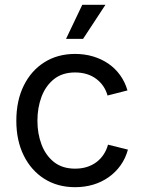

<svg xmlns="http://www.w3.org/2000/svg" viewBox="-20 -777 606 809"><path d="M296.4 11.7Q222.7 11.7 167 -23.4Q111.3 -58.6 80.1 -121.6Q48.8 -184.6 48.8 -268.1Q48.8 -353 80.1 -416.3Q111.3 -479.5 167 -514.6Q222.7 -549.8 296.4 -549.8Q336.4 -549.8 371.8 -539.3Q407.2 -528.8 436.3 -509Q465.3 -489.3 486.1 -460.4Q506.8 -431.6 517.1 -396L433.1 -374.5Q427.2 -396 415.3 -413.6Q403.3 -431.2 386 -444.3Q368.7 -457.5 346.2 -464.6Q323.7 -471.7 296.4 -471.7Q242.7 -471.7 207.5 -443.6Q172.4 -415.5 155 -369.4Q137.7 -323.2 137.7 -268.1Q137.7 -213.9 155 -168Q172.4 -122.1 207.5 -94.2Q242.7 -66.4 296.4 -66.4Q324.2 -66.4 346.9 -73.7Q369.6 -81.1 387.2 -94.5Q404.8 -107.9 417 -126.7Q429.2 -145.5 435.1 -167.5L519 -146.5Q508.8 -109.4 488 -80.3Q467.3 -51.3 438 -30.5Q408.7 -9.8 372.8 1Q336.9 11.7 296.4 11.7ZM258.3 -613.3 326.7 -756.8H424.3L330.1 -613.3Z"/></svg>

Font: Inter 16pt
Style: Regular
Weight: 400
Version: Version 4.001;git-66647c0bb